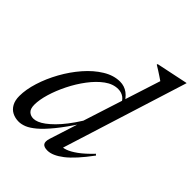

<svg xmlns="http://www.w3.org/2000/svg" viewBox="-210 -852 979 979"><g transform="rotate(45 280.0 -362.5)"><path d="M406 -409Q394 -441.5 376.2 -454.5Q358.5 -467.5 334.5 -467.5Q297.5 -467.5 262.2 -441.8Q227 -416 195.5 -374.2Q164 -332.5 140 -284.2Q116 -236 102.2 -189.8Q88.5 -143.5 88.5 -109Q88.5 -79.5 101.8 -67Q115 -54.5 135.5 -54.5Q148 -54.5 163.5 -60.8Q179 -67 197.2 -80.5Q215.5 -94 236 -114.5Q256.5 -135 278.2 -163Q300 -191 323 -227.5L458 -647.5Q449 -654 437.5 -661.5Q426 -669 413 -677.5Q400 -686 385.5 -694.5L387 -699.5L556.5 -735H560L342 -41.5L330 -57.5Q343.5 -54 366 -61.8Q388.5 -69.5 419 -91.5Q449.5 -113.5 487.5 -153.5L494.5 -147.5Q432 -63 384.8 -26.5Q337.5 10 301 10Q275.5 10 267 -2Q258.5 -14 267 -41L322 -212.5H329.5Q283.5 -142.5 247.8 -98.8Q212 -55 184 -31.5Q156 -8 134 0.8Q112 9.5 93.5 9.5Q67.5 9.5 47 -1Q26.5 -11.5 14.8 -32.8Q3 -54 3 -86Q3 -132.5 20.5 -188.2Q38 -244 68.5 -299Q99 -354 138.8 -399.8Q178.5 -445.5 223.8 -473.2Q269 -501 315 -501Q346 -501 371 -482.8Q396 -464.5 413 -428.5Z"/></g></svg>

Font: Newsreader 60pt
Style: Italic
Weight: 400
Italic angle: -17°
Designer: Hugues Gentile
Foundry: Production Type
Version: Version 1.003